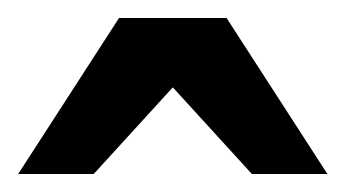

<svg xmlns="http://www.w3.org/2000/svg" viewBox="-20 -742 380 211"><path d="M256.8 -550.8 169.9 -646 83 -550.8H0L110.8 -722.2H229L339.8 -550.8Z"/></svg>

Font: Charis SIL Eur
Style: Bold
Weight: 700
Foundry: SIL International
Version: Version 5.000